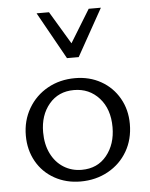

<svg xmlns="http://www.w3.org/2000/svg" viewBox="-52 -749 623 800"><g transform="rotate(-5 259.5 -349.0)"><path d="M42 -202Q42 -265 71.5 -315.5Q101 -366 152 -394.5Q203 -423 267 -423Q327 -423 375 -396Q423 -369 450.5 -321Q478 -273 478 -213Q478 -149 449 -99Q420 -49 368.5 -20.5Q317 8 253 8Q193 8 144.5 -19Q96 -46 69 -94Q42 -142 42 -202ZM405 -206Q405 -282 363.5 -328Q322 -374 258 -374Q193 -374 154 -327.5Q115 -281 115 -210Q115 -159 134 -120.5Q153 -82 186.5 -61Q220 -40 262 -40Q328 -40 366.5 -87.5Q405 -135 405 -206ZM131 -706H183L265 -569L349 -706H400L290 -509H241Z"/></g></svg>

Font: LXGW Bright TC
Style: Regular
Weight: 400
Designer: Christian Thalmann (Catharsis Fonts)
Foundry: LXGW / Christian Thalmann (Catharsis Fonts) / Fontworks Inc.
Version: Version 5.501